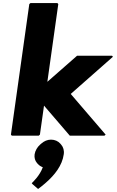

<svg xmlns="http://www.w3.org/2000/svg" viewBox="-20 -887 768 1265"><path d="M316 33C292 33 270 43 252 59L244 66C226 82 212 105 208 130C205 152 211 172 223 186L229 193C238 203 249 210 262 215C242 270 199 310 190 319L189 320L195 327L231 358C246 347 260 336 275 323L283 316C339 267 390 204 400 130C404 105 397 82 383 66L377 59C363 43 341 33 316 33ZM724 -513 718 -520H488L292 -348L364 -860L358 -867H181L173 -860L52 0L58 7H235L243 0L270 -191L440 7H668L676 0L670 -7L446 -268Z"/></svg>

Font: Hussar Woodtype
Style: BlkObl
Weight: 900
Foundry: Cannot Into Space Fonts
Version: Version 1.07